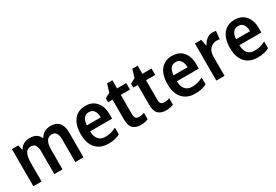

<svg xmlns="http://www.w3.org/2000/svg" viewBox="45 -1540 3496 2429"><g transform="rotate(-30 1793.0 -325.5)"><path d="M640 -552Q723 -552 764.5 -505Q806 -458 806 -356V0H686V-330Q686 -452 606 -452Q549 -452 524.5 -409Q500 -366 500 -283V0H380V-330Q380 -452 300 -452Q239 -452 216.5 -403.5Q194 -355 194 -266V0H74V-542H168L183 -471H190Q212 -514 251.5 -533Q291 -552 335 -552Q446 -552 481 -470H492Q515 -513 554.5 -532.5Q594 -552 640 -552Z M1149 -552Q1250 -552 1307 -486Q1364 -420 1364 -308V-242H1043Q1045 -165 1079 -125Q1113 -85 1176 -85Q1222 -85 1259.5 -95Q1297 -105 1338 -126V-27Q1301 -8 1261 1Q1221 10 1169 10Q1053 10 987.5 -62Q922 -134 922 -267Q922 -406 983 -479Q1044 -552 1149 -552ZM1149 -461Q1104 -461 1076.5 -428.5Q1049 -396 1045 -328H1249Q1249 -386 1224.5 -423.5Q1200 -461 1149 -461Z M1672 -90Q1692 -90 1711.5 -94Q1731 -98 1750 -104V-12Q1730 -2 1700.5 4Q1671 10 1639 10Q1571 10 1530 -27.5Q1489 -65 1489 -160V-448H1424V-505L1497 -544L1532 -661H1610V-542H1744V-448H1610V-161Q1610 -90 1672 -90Z M2041 -90Q2061 -90 2080.5 -94Q2100 -98 2119 -104V-12Q2099 -2 2069.5 4Q2040 10 2008 10Q1940 10 1899 -27.5Q1858 -65 1858 -160V-448H1793V-505L1866 -544L1901 -661H1979V-542H2113V-448H1979V-161Q1979 -90 2041 -90Z M2416 -552Q2517 -552 2574 -486Q2631 -420 2631 -308V-242H2310Q2312 -165 2346 -125Q2380 -85 2443 -85Q2489 -85 2526.5 -95Q2564 -105 2605 -126V-27Q2568 -8 2528 1Q2488 10 2436 10Q2320 10 2254.5 -62Q2189 -134 2189 -267Q2189 -406 2250 -479Q2311 -552 2416 -552ZM2416 -461Q2371 -461 2343.5 -428.5Q2316 -396 2312 -328H2516Q2516 -386 2491.5 -423.5Q2467 -461 2416 -461Z M3007 -552Q3018 -552 3031.5 -551Q3045 -550 3057 -547L3046 -430Q3037 -433 3024.5 -434.5Q3012 -436 3003 -436Q2946 -436 2906.5 -396Q2867 -356 2867 -280V0H2747V-542H2840L2857 -450H2863Q2884 -492 2921 -522Q2958 -552 3007 -552Z M3329 -552Q3430 -552 3487 -486Q3544 -420 3544 -308V-242H3223Q3225 -165 3259 -125Q3293 -85 3356 -85Q3402 -85 3439.5 -95Q3477 -105 3518 -126V-27Q3481 -8 3441 1Q3401 10 3349 10Q3233 10 3167.5 -62Q3102 -134 3102 -267Q3102 -406 3163 -479Q3224 -552 3329 -552ZM3329 -461Q3284 -461 3256.5 -428.5Q3229 -396 3225 -328H3429Q3429 -386 3404.5 -423.5Q3380 -461 3329 -461Z"/></g></svg>

Font: Noto Sans Sinhala SemiCondensed SemiBold
Style: Regular
Weight: 600
Width: 4
Designer: Jelle Bosma - Monotype Design Team
Foundry: Monotype Imaging Inc.
Version: Version 2.006; ttfautohint (v1.8.4.7-5d5b)